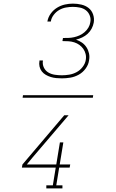

<svg xmlns="http://www.w3.org/2000/svg" viewBox="-20 -873 640 1061"><path d="M493 -333H105L107 -347H495ZM322 -440Q306 -440 290.5 -441.5Q275 -443 260.5 -447.5Q246 -452 233 -459.5Q220 -467 211 -478.5Q202 -490 198.5 -505Q195 -520 198 -536V-539H217V-537Q214 -517 222.5 -499.5Q231 -482 247 -472.5Q263 -463 282.5 -460Q302 -457 322 -457Q342 -457 363 -460.5Q384 -464 403.5 -474.5Q423 -485 437 -503.5Q451 -522 454 -542Q457 -559 453 -575Q449 -591 440 -603.5Q431 -616 418.5 -625Q406 -634 390.5 -639Q375 -644 358.5 -645Q342 -646 325 -646L328 -663Q343 -663 358.5 -663.5Q374 -664 389.5 -667.5Q405 -671 419.5 -677.5Q434 -684 447 -695Q460 -706 468.5 -720.5Q477 -735 479 -750Q483 -769 476 -787Q469 -805 455 -816Q441 -827 422 -831Q403 -835 383 -835Q364 -835 344.5 -831.5Q325 -828 307.5 -818Q290 -808 277 -791Q264 -774 261 -755V-754H242V-755Q246 -778 260.5 -798Q275 -818 295.5 -830.5Q316 -843 338.5 -848Q361 -853 383 -853Q407 -853 430 -847.5Q453 -842 470 -828.5Q487 -815 494.5 -793Q502 -771 498 -748Q495 -731 486.5 -715Q478 -699 464.5 -686.5Q451 -674 434 -666Q417 -658 400 -654Q418 -648 433 -637.5Q448 -627 458 -611.5Q468 -596 472 -577.5Q476 -559 472 -539Q469 -516 453.5 -494.5Q438 -473 415.5 -460.5Q393 -448 369 -444Q345 -440 322 -440ZM236 168V151H272L288 53H101L104 36L335 -236H359L161 -4L128 36H291L311 -86H330L310 36H368L365 53H307L291 151H325V168Z"/></svg>

Font: Iosevka Etoile Thin
Style: Italic
Weight: 100
Italic angle: -9°
Designer: Belleve Invis
Foundry: Belleve Invis
Version: Version 22.1.2; ttfautohint (v1.8.4)